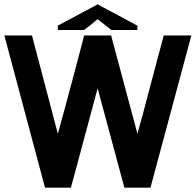

<svg xmlns="http://www.w3.org/2000/svg" viewBox="-20 -863 900 883"><path d="M0 -700H127L246 -248Q260 -299 276 -357Q292 -415 307.5 -474Q323 -533 338.5 -591Q354 -649 367 -700H491L612 -248Q624 -290 637.5 -340Q651 -390 663 -437Q680 -502 699 -572.5Q718 -643 733 -700H860L672 0H552L429 -457Q415 -403 399 -345Q383 -287 368 -230Q353 -172 337 -114Q321 -56 306 0H187ZM429 -775Q421 -769 413.5 -762.5Q406 -756 398 -749Q382 -736 366 -725H246V-745L429 -843L612 -745V-725H492Z"/></svg>

Font: Tschichold
Style: Bold
Weight: 700
Designer: Peter Wiegel
Foundry: Peter Wiegel
Version: Version 1.000; ttfautohint (v1.3)